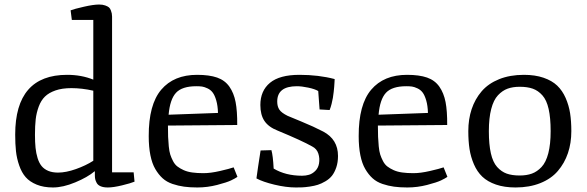

<svg xmlns="http://www.w3.org/2000/svg" viewBox="-20 -805 2565 839"><path d="M211.4 14.2Q170.4 14.2 140.1 1.7Q109.9 -10.7 92.3 -30.8Q74.7 -50.8 64 -81.8Q53.2 -112.8 49.8 -144.3Q46.4 -175.8 46.4 -216.8Q46.4 -478 273.4 -478Q335.9 -478 387.7 -457V-717.8H293.9L288.6 -759.8Q304.7 -766.1 346.7 -775.6Q388.7 -785.2 413.1 -785.2Q428.7 -785.2 439.7 -781.2Q450.7 -777.3 456.1 -772.7Q461.4 -768.1 464.6 -759.3Q467.8 -750.5 468.5 -746.1Q469.2 -741.7 469.7 -732.4V-51.8H564L567.9 -11.2Q551.8 -4.4 513.7 4.9Q475.6 14.2 451.2 14.2Q432.1 14.2 419.9 9Q407.7 3.9 402.6 -5.6Q397.5 -15.1 396 -22.5Q394.5 -29.8 394.5 -39.6V-56.2H393.1Q362.3 -30.3 308.8 -8.1Q255.4 14.2 211.4 14.2ZM233.4 -50.8Q268.6 -50.8 311.8 -66.2Q355 -81.5 387.7 -102.5V-408.7Q337.9 -419.9 292 -419.9Q251.5 -419.9 222.7 -409.9Q193.8 -399.9 176.5 -383.1Q159.2 -366.2 149.2 -339.1Q139.2 -312 136 -283.7Q132.8 -255.4 132.8 -215.8Q132.8 -183.1 135.3 -159.2Q137.7 -135.3 144.3 -114Q150.9 -92.8 161.9 -79.3Q172.9 -65.9 190.9 -58.3Q209 -50.8 233.4 -50.8Z M629.9 -210Q629.4 -348.1 684.6 -413.1Q739.7 -478 841.3 -478Q894.5 -478 928.7 -466.1Q962.9 -454.1 982.4 -426.3Q1002 -398.4 1009.5 -359.1Q1017.1 -319.8 1016.6 -258.8L713.9 -256.3Q713.9 -226.6 714.6 -207.3Q715.3 -188 717.5 -165.5Q719.7 -143.1 724.1 -129.4Q728.5 -115.7 736.3 -100.8Q744.1 -85.9 755.4 -77.4Q766.6 -68.8 782.7 -61.5Q798.8 -54.2 820.1 -51.3Q841.3 -48.3 868.7 -48.3Q900.4 -48.3 941.7 -57.9Q982.9 -67.4 1001 -73.7L1017.6 -32.2Q1008.8 -25.9 990 -16.8Q971.2 -7.8 928.7 3.2Q886.2 14.2 842.3 14.2Q809.6 14.2 784.4 10.7Q759.3 7.3 733.9 -1.2Q708.5 -9.8 690.7 -25.9Q672.9 -42 658.7 -66.2Q644.5 -90.3 637.2 -126.7Q629.9 -163.1 629.9 -210ZM716.8 -303.7 932.6 -311.5Q931.6 -343.3 925 -366Q918.5 -388.7 909.4 -400.6Q900.4 -412.6 886.7 -418.9Q873 -425.3 862.8 -426.8Q852.5 -428.2 837.9 -428.2Q775.9 -428.2 749.3 -399.7Q722.7 -371.1 716.8 -303.7Z M1100.6 -25.4Q1106 -66.4 1118.7 -147.5L1166 -148.9Q1172.9 -125 1175.8 -68.4Q1228 -37.1 1300.3 -37.1Q1315.9 -37.1 1330.3 -41.3Q1344.7 -45.4 1357.7 -58.1Q1370.6 -70.8 1374 -90.3Q1377.9 -112.8 1371.1 -133.8Q1364.3 -154.8 1344.2 -165Q1300.3 -189.9 1192.9 -234.4Q1153.3 -250 1135.5 -276.6Q1117.7 -303.2 1117.7 -346.2Q1117.7 -408.2 1159.7 -443.1Q1201.7 -478 1288.6 -478Q1372.1 -478 1442.4 -459.5Q1442.4 -458 1441.7 -445.8Q1440.9 -433.6 1440.4 -426Q1439.9 -418.5 1438.2 -403.6Q1436.5 -388.7 1434.6 -377.2Q1432.6 -365.7 1429 -351.1Q1425.3 -336.4 1420.4 -324.2L1376.5 -326.7L1370.6 -407.2Q1356 -416 1327.1 -422.1Q1298.3 -428.2 1277.3 -428.2Q1191.4 -428.2 1191.4 -361.3Q1191.4 -339.8 1200.7 -325.9Q1210 -312 1236.8 -298.8Q1242.2 -296.4 1296.9 -273.9Q1351.6 -251.5 1392.6 -230Q1457 -195.8 1457 -123.5Q1457 -95.7 1449.5 -73.5Q1441.9 -51.3 1430.7 -37.1Q1419.4 -22.9 1401.9 -12.7Q1384.3 -2.4 1369.1 2.4Q1354 7.3 1333.5 10.3Q1313 13.2 1301 13.7Q1289.1 14.2 1272.5 14.2Q1230.5 14.2 1179.4 2Q1128.4 -10.3 1100.6 -25.4Z M1547.4 -210Q1546.9 -348.1 1602.1 -413.1Q1657.2 -478 1758.8 -478Q1812 -478 1846.2 -466.1Q1880.4 -454.1 1899.9 -426.3Q1919.4 -398.4 1927 -359.1Q1934.6 -319.8 1934.1 -258.8L1631.3 -256.3Q1631.3 -226.6 1632.1 -207.3Q1632.8 -188 1635 -165.5Q1637.2 -143.1 1641.6 -129.4Q1646 -115.7 1653.8 -100.8Q1661.6 -85.9 1672.9 -77.4Q1684.1 -68.8 1700.2 -61.5Q1716.3 -54.2 1737.5 -51.3Q1758.8 -48.3 1786.1 -48.3Q1817.9 -48.3 1859.1 -57.9Q1900.4 -67.4 1918.5 -73.7L1935.1 -32.2Q1926.3 -25.9 1907.5 -16.8Q1888.7 -7.8 1846.2 3.2Q1803.7 14.2 1759.8 14.2Q1727.1 14.2 1701.9 10.7Q1676.8 7.3 1651.4 -1.2Q1626 -9.8 1608.2 -25.9Q1590.3 -42 1576.2 -66.2Q1562 -90.3 1554.7 -126.7Q1547.4 -163.1 1547.4 -210ZM1634.3 -303.7 1850.1 -311.5Q1849.1 -343.3 1842.5 -366Q1835.9 -388.7 1826.9 -400.6Q1817.9 -412.6 1804.2 -418.9Q1790.5 -425.3 1780.3 -426.8Q1770 -428.2 1755.4 -428.2Q1693.4 -428.2 1666.7 -399.7Q1640.1 -371.1 1634.3 -303.7Z M2026.4 -231.9Q2026.4 -284.2 2041 -328.1Q2055.7 -372.1 2084.7 -406Q2113.8 -439.9 2161.1 -459Q2208.5 -478 2269.5 -478Q2318.4 -478 2355.2 -465.3Q2392.1 -452.6 2414.8 -430.9Q2437.5 -409.2 2451.7 -377Q2465.8 -344.7 2471.2 -310.1Q2476.6 -275.4 2476.6 -231.9Q2476.6 -179.7 2461.7 -135.7Q2446.8 -91.8 2417.7 -57.9Q2388.7 -23.9 2341.3 -4.9Q2293.9 14.2 2232.9 14.2Q2184.1 14.2 2147.2 1.5Q2110.4 -11.2 2087.6 -33Q2064.9 -54.7 2051 -86.9Q2037.1 -119.1 2031.7 -153.8Q2026.4 -188.5 2026.4 -231.9ZM2116.2 -231.9Q2116.2 -173.8 2125 -135Q2133.8 -96.2 2152.3 -75.4Q2170.9 -54.7 2194.1 -46.4Q2217.3 -38.1 2251 -38.1Q2281.2 -38.1 2304.2 -46.4Q2327.1 -54.7 2346.4 -75.2Q2365.7 -95.7 2376 -135.3Q2386.2 -174.8 2386.2 -231.9Q2386.2 -290 2377.4 -328.9Q2368.7 -367.7 2350.1 -388.4Q2331.5 -409.2 2308.1 -417.5Q2284.7 -425.8 2251 -425.8Q2220.7 -425.8 2198 -417.5Q2175.3 -409.2 2156 -388.7Q2136.7 -368.2 2126.5 -328.6Q2116.2 -289.1 2116.2 -231.9Z"/></svg>

Font: Fjord
Style: One
Weight: 400
Designer: Viktoriya Grabowska
Foundry: Viktoriya Grabowska
Version: Version 1.002